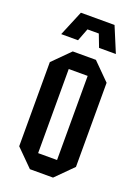

<svg xmlns="http://www.w3.org/2000/svg" viewBox="-141 -797 622 858"><g transform="rotate(20 170.0 -367.5)"><path d="M35 -80V-480L115 -560H225L305 -480V-80L225 0H115ZM125 -80H215V-480H125ZM120 -615H40L90 -735H250L300 -615H220L197 -675H143Z"/></g></svg>

Font: Tektur Condensed
Style: Regular
Weight: 400
Width: 3
Designer: Adam Jagosz
Foundry: Adam Jagosz
Version: Version 1.005;gftools[0.9.30]